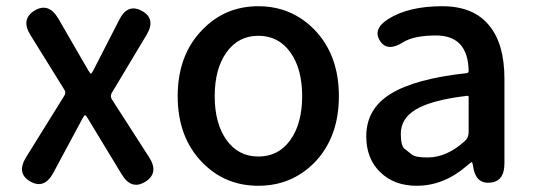

<svg xmlns="http://www.w3.org/2000/svg" viewBox="-20 -584 1717 617"><path d="M77 -1Q32 -27 64 -79L187 -277Q193 -287 186 -297L78 -471Q46 -522 91 -550Q136 -577 167 -525L263 -359Q270 -347 272 -347Q274 -347 280 -358L363 -520Q390 -574 436 -549Q482 -524 451 -472L339 -285Q333 -274 340 -264L459 -79Q492 -28 447 0Q402 28 371 -24L263 -202Q256 -214 253.5 -214Q251 -214 245 -203L151 -28Q122 25 77 -1Z M630 -62Q551 -143 551 -275Q551 -407 630 -488Q703 -564 810 -564Q917 -564 991 -488Q1069 -407 1069 -275Q1069 -143 991 -62Q917 13 810 13Q703 13 630 -62ZM708 -134Q746 -81 810.5 -81Q875 -81 913 -134Q951 -187 951 -275Q951 -363 913 -416Q875 -469 810.5 -469Q746 -469 708 -416Q670 -363 670 -275Q670 -187 708 -134Z M1319 13Q1247 13 1202 -30.5Q1157 -74 1157 -146Q1157 -234 1235.5 -282.5Q1314 -331 1480 -349Q1486 -350 1486 -356Q1484 -470 1381 -470Q1310 -470 1275 -448Q1224 -416 1201 -453Q1177 -491 1228 -523Q1293 -564 1401 -564Q1502 -564 1552 -502Q1601 -443 1601 -331V-59Q1601 0 1554 3Q1508 7 1500 -51L1499 -56Q1498 -63 1496 -63Q1494 -63 1480 -51Q1406 13 1319 13ZM1354 -78Q1416 -78 1474 -131Q1486 -142 1486 -159V-272Q1486 -277 1481 -276Q1368 -263 1316 -232Q1268 -203 1268 -154Q1268 -115 1280.5 -105.5Q1293 -96 1304 -87Q1315 -78 1354 -78Z"/></svg>

Font: Resource Han Rounded KR Medium
Style: Regular
Weight: 500
Designer: Cyano Hao (round all glyphs); Ryoko NISHIZUKA 西塚涼子 (kana, bopomofo & ideographs); Paul D. Hunt (Latin, Greek & Cyrillic)
Foundry: Cyano Hao
Version: 0.990